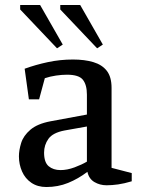

<svg xmlns="http://www.w3.org/2000/svg" viewBox="-20 -740 567 771"><path d="M166 11Q131 11 106 -6Q81 -23 68.5 -51.5Q56 -80 56 -112Q56 -137 65 -166Q74 -195 102 -219Q130 -243 183 -253L329 -280V-360Q329 -399 313 -419.5Q297 -440 249 -440Q228 -440 204.5 -436.5Q181 -433 160 -426L137 -341H96L79 -464Q123 -480 172 -490.5Q221 -501 273 -501Q320 -501 355 -490.5Q390 -480 409 -455.5Q428 -431 428 -387V-66L509 -45V-12Q479 -3 454.5 0.5Q430 4 408 4Q381 4 359 -9Q337 -22 331 -50Q294 -22 253.5 -5.5Q213 11 166 11ZM223 -57Q250 -57 279.5 -68Q309 -79 329 -91V-232L239 -216Q192 -207 174.5 -182.5Q157 -158 157 -127Q157 -88 175.5 -72.5Q194 -57 223 -57ZM370 -546 222 -702V-720H302L393 -561ZM209 -546 61 -702V-720H141L232 -561Z"/></svg>

Font: Manuale Medium
Style: Regular
Weight: 500
Designer: Eduardo Tunni / Pablo Cosgaya
Foundry: Eduardo Tunni / Pablo Cosgaya
Version: Version 1.002